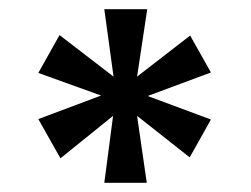

<svg xmlns="http://www.w3.org/2000/svg" viewBox="-20 -756 544 416"><path d="M392 -679 437 -599 300 -548 437 -497 391 -415 277 -505 298 -360H206L225 -505L111 -413L63 -498L199 -549L63 -598L109 -680L226 -590L206 -736H299L277 -590Z"/></svg>

Font: Poppins-tnum Medium
Style: Regular
Weight: 500
Designer: Ninad Kale (Devanagari), Jonny Pinhorn (Latin)
Foundry: Indian Type Foundry
Version: Version 4.004